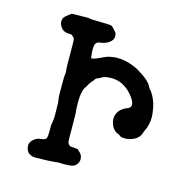

<svg xmlns="http://www.w3.org/2000/svg" viewBox="-91 -653 729 757"><g transform="rotate(15 273.5 -275.0)"><path d="M180 -568V-567Q180 -567 186 -566.5Q192 -566 195 -565.5Q198 -565 231 -564.5Q264 -564 268 -563Q272 -562 273 -562Q274 -562 277 -560Q280 -558 280 -557.5Q280 -557 280 -557H281Q280 -557 285.5 -551.5Q291 -546 293.5 -542.5Q296 -539 297 -538Q298 -537 299 -529Q302 -507 275 -493Q262 -487 251 -486Q231 -485 228 -468Q226 -456 227.5 -437Q229 -418 230.5 -417Q232 -416 236 -418H238Q238 -416 242 -418.5Q246 -421 246.5 -420.5Q247 -420 253.5 -423Q260 -426 261.5 -426.5Q263 -427 266 -428.5Q269 -430 269.5 -430Q270 -430 271 -431Q272 -432 275.5 -433Q279 -434 279 -434.5Q279 -435 285 -437Q291 -439 291 -439.5Q291 -440 307 -443Q354 -451 407 -427Q413 -424 413.5 -424Q414 -424 426 -416.5Q438 -409 441.5 -406.5Q445 -404 453 -398Q472 -384 481 -366Q482 -363 485.5 -358.5Q489 -354 489.5 -354.5Q490 -355 493 -350Q511 -323 517 -291Q525 -249 518 -225Q517 -220 515 -213.5Q513 -207 509.5 -200Q506 -193 503 -183Q495 -163 476 -154.5Q457 -146 441 -146Q425 -146 422 -149Q419 -152 410 -156Q388 -165 380 -190Q369 -223 393 -248Q404 -258 417 -263Q451 -274 414 -319Q375 -365 323 -362Q301 -361 292 -355.5Q283 -350 281 -349.5Q279 -349 278 -348Q277 -347 275.5 -347.5Q274 -348 264 -339L263 -338H265Q266 -339 258.5 -331Q251 -323 246.5 -314.5Q242 -306 240 -303L236 -297L235 -296Q225 -276 225 -239.5Q225 -203 226.5 -198.5Q228 -194 228 -137.5Q228 -81 229 -75.5Q230 -70 234 -65.5Q238 -61 241.5 -60Q245 -59 253 -59Q273 -58 273.5 -56Q274 -54 278 -51Q297 -35 292 -13Q285 11 259 13Q233 15 222.5 14Q212 13 206.5 14Q201 15 193 15.5Q185 16 167.5 17Q150 18 145.5 17.5Q141 17 128 18Q107 19 99.5 14Q92 9 90.5 9Q89 9 84 0Q79 -9 79 -20.5Q79 -32 88 -42Q103 -57 119 -58Q141 -60 143.5 -69Q146 -78 146 -93.5Q146 -109 146 -114Q146 -126 147 -127L150 -147Q150 -150 150.5 -157Q151 -164 150.5 -167Q150 -170 150 -194Q150 -218 149 -219Q148 -220 148 -225Q148 -230 147 -231Q146 -232 146 -279Q146 -326 147 -326.5Q148 -327 148 -337.5Q148 -348 147 -349.5Q146 -351 146 -408Q146 -469 144.5 -473Q143 -477 138 -481.5Q133 -486 131 -487Q129 -488 117 -488Q97 -489 87 -504Q77 -519 79 -531L81 -540L88 -549Q89 -549 95 -554.5Q101 -560 105 -562Q109 -564 109 -564.5Q109 -565 109 -565.5Q109 -566 110.5 -566.5Q112 -567 113 -567Q114 -567 143 -567.5Q172 -568 176 -568Q180 -568 180 -568Z"/></g></svg>

Font: TT2020 Style E
Style: Regular
Weight: 400
Version: Version 00.2